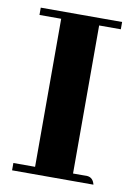

<svg xmlns="http://www.w3.org/2000/svg" viewBox="-72 -634 475 681"><g transform="rotate(10 166.0 -293.0)"><path d="M312.5 0Q306.6 -24.4 286.1 -26.4H234.4V-559.6H312.5V-585.9H19.5V-559.6H97.7V-26.4H19.5V0Z"/></g></svg>

Font: Abhaya Libre ExtraBold
Style: Regular
Weight: 800
Designer: Pushpananda Ekanayake, Sol Matas, Pathum Egodawatta
Foundry: Mooniak
Version: Version 1.050 ; ttfautohint (v1.6)